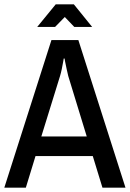

<svg xmlns="http://www.w3.org/2000/svg" viewBox="-21 -872 603 892"><path d="M-1 0 218 -686H343L562 0H455L410 -147H144L99 0ZM171 -238H382L296 -519Q293 -533 288.5 -552Q284 -571 281.5 -585.5Q279 -600 279 -600H275Q275 -600 272.5 -585Q270 -570 266 -551Q262 -532 258 -519ZM152 -747 238 -852H322L407 -747H324L280 -793L235 -747Z"/></svg>

Font: Archivo Narrow Medium
Style: Regular
Weight: 500
Designer: Hector Gatti
Foundry: Omnibus-Type
Version: Version 3.002